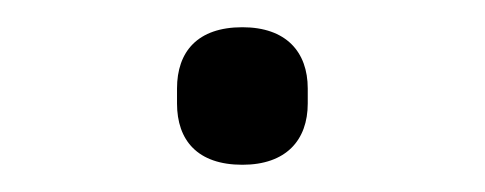

<svg xmlns="http://www.w3.org/2000/svg" viewBox="-20 -376 356 141"><path d="M158 -255C190 -255 206 -273 206 -300V-311C206 -338 190 -356 158 -356C125 -356 110 -338 110 -311V-300C110 -273 125 -255 158 -255Z"/></svg>

Font: IBM Plex Thai Looped Light
Style: Regular
Weight: 300
Designer: Mike Abbink, Paul van der Laan, Pieter van Rosmalen, Ben Mitchell, Mark Frömberg
Foundry: Bold Monday
Version: Version 1.0